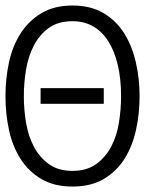

<svg xmlns="http://www.w3.org/2000/svg" viewBox="-36 -668 602 699"><path d="M111.8 -347.2H341.8V-290H111.8ZM472.2 -317.9Q472.2 -253.9 459 -194.3Q445.8 -134.8 417 -89.4Q388.2 -43.9 341.6 -16.4Q294.9 11.2 228 11.2Q161.1 11.2 114.5 -16.4Q67.9 -43.9 38.8 -89.4Q9.8 -134.8 -3.2 -194.3Q-16.1 -253.9 -16.1 -317.9Q-16.1 -381.8 -3.2 -441.4Q9.8 -501 39.3 -546.9Q68.8 -592.8 115.5 -620.4Q162.1 -647.9 228 -647.9Q293.9 -647.9 340.6 -620.4Q387.2 -592.8 416 -546.9Q444.8 -501 458.5 -441.4Q472.2 -381.8 472.2 -317.9ZM404.8 -317.9Q404.8 -380.9 392.8 -431.4Q380.9 -481.9 358.4 -517.6Q335.9 -553.2 303 -572Q270 -590.8 228 -590.8Q175.8 -590.8 141.8 -566.4Q107.9 -542 87.4 -502.4Q66.9 -462.9 58.8 -414.6Q50.8 -366.2 50.8 -317.9Q50.8 -270 58.8 -221.4Q66.9 -172.9 87.4 -134Q107.9 -95.2 141.8 -70.6Q175.8 -45.9 228 -45.9Q279.8 -45.9 314 -70.6Q348.1 -95.2 368.7 -134Q389.2 -172.9 397 -221.4Q404.8 -270 404.8 -317.9Z"/></svg>

Font: Anonymous Pro
Style: Regular
Weight: 400
Monospace: yes
Designer: Mark Simonson
Version: Version 1.002